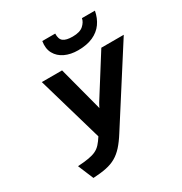

<svg xmlns="http://www.w3.org/2000/svg" viewBox="-211 -1088 1193 1256"><g transform="rotate(-30 385.0 -459.5)"><path d="M130.5 12 81.5 -105Q131.5 -108 164.5 -113.8Q197.5 -119.5 219.8 -130.2Q242 -141 259 -159.8Q276 -178.5 294.5 -207.5L151.5 -700H304.5L384.5 -396.5Q387 -388.5 389 -379.8Q391 -371 392.5 -364Q395.5 -370.5 400.2 -379.2Q405 -388 410 -397L601 -700H770.5L423 -156.5Q392.5 -108 364 -76.5Q335.5 -45 303.2 -26.5Q271 -8 229.5 0.5Q188 9 130.5 12ZM462.5 -761Q406.5 -761 364 -781Q321.5 -801 300.5 -839.2Q279.5 -877.5 288.5 -931H386Q384.5 -889 406 -872.8Q427.5 -856.5 476 -856.5Q531 -856.5 557 -880Q583 -903.5 588 -931H686Q676.5 -879.5 649.2 -841.2Q622 -803 575.5 -782Q529 -761 462.5 -761Z"/></g></svg>

Font: Overpass ExtraBold
Style: Italic
Weight: 800
Italic angle: -10°
Designer: Delve Withrington, Dave Bailey, Thomas Jockin
Foundry: Delve Fonts LLC
Version: Version 4.000